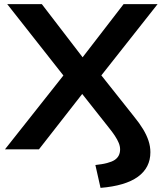

<svg xmlns="http://www.w3.org/2000/svg" viewBox="-20 -725 800 932"><path d="M468 187 443 76Q510 69 536.5 51.5Q563 34 563 0Q563 -15 556.5 -31Q550 -47 537.5 -66Q525 -85 507 -107L364 -288H394L169 0H4L311 -388V-329L15 -705H183L394 -430H368L580 -705H745L449 -330V-388L630 -160Q657 -127 674.5 -98Q692 -69 701 -41.5Q710 -14 710 14Q710 89 649.5 133Q589 177 468 187Z"/></svg>

Font: Nunito Sans 10pt SemiExpanded
Style: Bold
Weight: 700
Width: 6
Designer: Vernon Adams
Foundry: Vernon Adams
Version: Version 3.101;gftools[0.9.27]